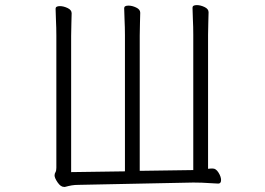

<svg xmlns="http://www.w3.org/2000/svg" viewBox="-20 -728 1040 753"><path d="M733 -12 289 -3Q273 -3 261.5 -1Q250 1 235 5H231Q218 5 206 -12.5Q194 -30 194 -40Q194 -47 197.5 -52.5Q201 -58 201 -70V-588Q201 -619 199.5 -648Q198 -677 198 -694Q198 -704 215 -704Q229 -704 245 -696.5Q261 -689 261 -676Q261 -664 260 -638.5Q259 -613 259 -587V-53L470 -56V-590Q470 -621 468.5 -650Q467 -679 467 -696Q467 -706 484 -706Q498 -706 514 -698.5Q530 -691 530 -678Q530 -666 529 -640.5Q528 -615 528 -589V-58L738 -61V-592Q738 -623 736.5 -652Q735 -681 735 -698Q735 -708 752 -708Q766 -708 782 -700.5Q798 -693 798 -680Q798 -668 797 -642.5Q796 -617 796 -591V-66Q802 -67 807 -67Q812 -67 815 -67Q827 -67 837 -51Q847 -35 847 -22Q847 -8 836 -8Q826 -8 799 -10Q772 -12 744 -12Z"/></svg>

Font: Moon Stars Kai T HW Light
Style: Regular
Weight: 300
Designer: GuiWonder
Version: Version 1.101